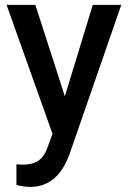

<svg xmlns="http://www.w3.org/2000/svg" viewBox="-20 -548 521 782"><path d="M124 -528.3H6.8L193.8 -2.9L175.8 45.9C157.7 102.1 128.4 122.6 70.3 122.6C65.4 122.6 51.3 121.1 46.9 121.1V205.1C61 209 83.5 213.4 102.1 213.4C202.6 213.4 243.2 133.8 262.7 81.1L474.1 -528.3H357.9L244.1 -155.8Z"/></svg>

Font: Bert Sans Medium
Style: Regular
Weight: 500
Designer: Christian Robertson (Google), Cristiano Sobral
Foundry: Google, Cristiano Sobral
Version: Version 3.101